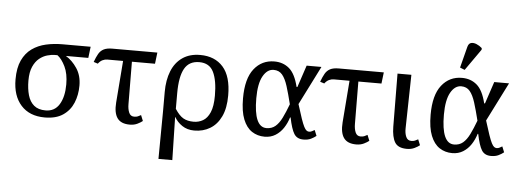

<svg xmlns="http://www.w3.org/2000/svg" viewBox="-60 -988 3805 1408"><g transform="rotate(5 1842.0 -284.0)"><path d="M287 10Q175 10 112.5 -59.5Q50 -129 50 -250Q50 -335 76 -390.5Q102 -446 147 -478Q192 -510 249.5 -523Q307 -536 370 -536H578L568 -453H403Q450 -425 485.5 -372Q521 -319 521 -245Q521 -176 497 -118Q473 -60 421.5 -25Q370 10 287 10ZM289 -42Q356 -42 390 -98Q424 -154 424 -245Q424 -324 398.5 -376.5Q373 -429 341 -453H321Q297 -453 266.5 -444.5Q236 -436 208.5 -414Q181 -392 163 -352Q145 -312 145 -249Q145 -189 158.5 -142Q172 -95 203.5 -68.5Q235 -42 289 -42Z M913 8Q848 8 821 -30.5Q794 -69 800 -145L824 -453H707Q691 -453 673.5 -445Q656 -437 641 -417L610 -427Q623 -463 637 -487.5Q651 -512 674.5 -524Q698 -536 738 -536H1069L1059 -453H889L891 -142Q891 -105 902 -79Q913 -53 940 -53Q957 -53 967 -57.5Q977 -62 990 -69L1007 -27Q994 -16 969.5 -4Q945 8 913 8Z M1145 240 1148 -109V-253Q1148 -341 1174.5 -407Q1201 -473 1254 -509.5Q1307 -546 1384 -546Q1492 -546 1553 -477Q1614 -408 1614 -268Q1614 -174 1584.5 -112.5Q1555 -51 1504 -20.5Q1453 10 1388 10Q1336 10 1298.5 -15.5Q1261 -41 1242 -76H1240L1247 240ZM1378 -54Q1415 -54 1446.5 -72Q1478 -90 1497.5 -134.5Q1517 -179 1517 -258Q1517 -370 1487 -431.5Q1457 -493 1382 -493Q1307 -493 1273.5 -433.5Q1240 -374 1240 -253V-137Q1271 -89 1301.5 -71.5Q1332 -54 1378 -54Z M1906 10Q1853 10 1812 -17Q1771 -44 1747.5 -102.5Q1724 -161 1724 -257Q1724 -402 1781 -474Q1838 -546 1930 -546Q1995 -546 2040 -507.5Q2085 -469 2108 -374H2114L2168 -536H2277L2133 -250Q2153 -185 2166.5 -146Q2180 -107 2190 -87.5Q2200 -68 2209 -61.5Q2218 -55 2228 -55Q2239 -55 2249 -60.5Q2259 -66 2268 -71L2285 -29Q2269 -16 2246.5 -5Q2224 6 2191 6Q2144 6 2122.5 -28.5Q2101 -63 2084 -147H2080Q2067 -104 2043.5 -68.5Q2020 -33 1985.5 -11.5Q1951 10 1906 10ZM1914 -54Q1953 -54 1979.5 -76.5Q2006 -99 2027 -141.5Q2048 -184 2070 -243Q2051 -320 2034 -374Q2017 -428 1993.5 -456Q1970 -484 1930 -484Q1883 -484 1852 -429Q1821 -374 1821 -266Q1821 -54 1914 -54Z M2580 8Q2515 8 2488 -30.5Q2461 -69 2467 -145L2491 -453H2374Q2358 -453 2340.5 -445Q2323 -437 2308 -417L2277 -427Q2290 -463 2304 -487.5Q2318 -512 2341.5 -524Q2365 -536 2405 -536H2736L2726 -453H2556L2558 -142Q2558 -105 2569 -79Q2580 -53 2607 -53Q2624 -53 2634 -57.5Q2644 -62 2657 -69L2674 -27Q2661 -16 2636.5 -4Q2612 8 2580 8Z M2953 8Q2888 8 2864.5 -30.5Q2841 -69 2840 -145L2837 -536H2939L2931 -142Q2930 -105 2941.5 -79Q2953 -53 2980 -53Q2997 -53 3007 -57.5Q3017 -62 3030 -69L3047 -27Q3034 -16 3009.5 -4Q2985 8 2953 8Z M3287 10Q3234 10 3193 -17Q3152 -44 3128.5 -102.5Q3105 -161 3105 -257Q3105 -402 3162 -474Q3219 -546 3311 -546Q3376 -546 3421 -507.5Q3466 -469 3489 -374H3495L3549 -536H3658L3514 -250Q3534 -185 3547.5 -146Q3561 -107 3571 -87.5Q3581 -68 3590 -61.5Q3599 -55 3609 -55Q3620 -55 3630 -60.5Q3640 -66 3649 -71L3666 -29Q3650 -16 3627.5 -5Q3605 6 3572 6Q3525 6 3503.5 -28.5Q3482 -63 3465 -147H3461Q3448 -104 3424.5 -68.5Q3401 -33 3366.5 -11.5Q3332 10 3287 10ZM3295 -54Q3334 -54 3360.5 -76.5Q3387 -99 3408 -141.5Q3429 -184 3451 -243Q3432 -320 3415 -374Q3398 -428 3374.5 -456Q3351 -484 3311 -484Q3264 -484 3233 -429Q3202 -374 3202 -266Q3202 -54 3295 -54ZM3325 -606 3290 -620 3330 -776Q3337 -802 3355 -806.5Q3373 -811 3395 -802Q3417 -793 3436 -776V-764Z"/></g></svg>

Font: NotoSerif-Regular
Style: Regular
Weight: 400
Designer: Monotype Design Team
Foundry: Monotype Imaging Inc.
Version: Version 2.007; ttfautohint (v1.8) -l 8 -r 50 -G 200 -x 14 -D